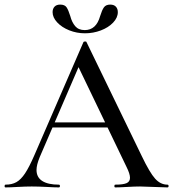

<svg xmlns="http://www.w3.org/2000/svg" viewBox="-25 -816 754 836"><path d="M199 -283H471L478 -261H187ZM704 0Q685 0 645 -2Q603 -4 585 -4Q562 -4 528 -2Q494 0 477 0Q473 0 473 -6Q473 -12 477 -12Q511 -12 526 -18.5Q541 -25 541 -42Q541 -59 526 -89L311 -536L343 -584L148 -132Q134 -98 134 -76Q134 -44 159 -28Q184 -12 231 -12Q236 -12 236 -6Q236 0 231 0Q213 0 179 -2Q141 -4 113 -4Q87 -4 51 -2Q19 0 -1 0Q-5 0 -5 -6Q-5 -12 -1 -12Q27 -12 46.5 -23Q66 -34 84 -61Q102 -88 125 -141L338 -632Q339 -635 345 -635.5Q351 -636 352 -632L592 -137Q627 -64 650.5 -38Q674 -12 704 -12Q709 -12 709 -6Q709 0 704 0ZM411 -746Q419 -772 427.5 -784Q436 -796 455 -796Q471 -796 479.5 -787Q488 -778 488 -763Q488 -739 467.5 -717.5Q447 -696 414 -683.5Q381 -671 345 -671Q309 -671 276.5 -684Q244 -697 224 -718.5Q204 -740 204 -763Q204 -778 212.5 -787Q221 -796 237 -796Q257 -796 265 -784Q273 -772 281 -746Q288 -719 302.5 -702Q317 -685 344 -685Q394 -685 411 -746Z"/></svg>

Font: Cormorant Infant Medium
Style: Regular
Weight: 500
Designer: Christian Thalmann (Catharsis Fonts)
Foundry: Catharsis Fonts
Version: Version 4.000